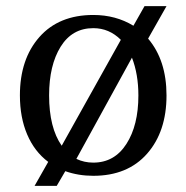

<svg xmlns="http://www.w3.org/2000/svg" viewBox="-20 -561 608 626"><path d="M44.9 -250Q44.9 -368.2 108.4 -440.2Q171.9 -512.2 284.2 -512.2Q357.4 -512.2 415 -477.1L451.2 -541H522.9L462.9 -435.1Q522.9 -364.3 522.9 -250Q522.9 -131.8 459.5 -59.8Q396 12.2 284.2 12.2Q235.4 12.2 192.9 -2.9L165 44.9H92.8L137.2 -33.2Q92.3 -66.9 68.6 -122.6Q44.9 -178.2 44.9 -250ZM140.1 -250Q140.1 -144.5 181.2 -85.9L374 -431.2Q335.9 -469.2 284.2 -469.2Q215.3 -469.2 177.7 -408.7Q140.1 -348.1 140.1 -250ZM431.2 -250Q431.2 -318.8 410.2 -373L229 -43Q254.4 -30.8 284.2 -30.8Q353 -30.8 392.1 -91.6Q431.2 -152.3 431.2 -250Z"/></svg>

Font: Amethysta
Style: Regular
Weight: 400
Designer: Konstantin Vinogradov, Alexei Vanyashin
Foundry: Cyreal (www.cyreal.org)
Version: Version 1.003